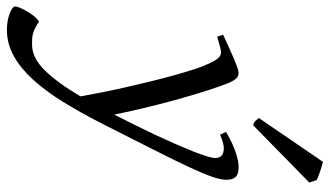

<svg xmlns="http://www.w3.org/2000/svg" viewBox="-316 -524 997 581"><g transform="rotate(90 182.5 -233.5)"><path d="M436 -419.9Q436 -403.3 427 -377.2Q418 -351.1 397.7 -307.4Q377.4 -263.7 344.5 -198.7Q311.5 -133.8 264.2 -40Q231.4 23.9 199 76.2Q166.5 128.4 132.3 165.8Q98.1 203.1 61 223.6Q23.9 244.1 -17.6 244.1Q-32.2 244.1 -45.2 241.7Q-58.1 239.3 -67.6 235.6Q-77.1 231.9 -82.8 227.5Q-88.4 223.1 -88.4 219.2Q-88.4 213.4 -83.7 202.9Q-79.1 192.4 -72.3 180.9Q-65.4 169.4 -57.4 159.9Q-49.3 150.4 -42.5 147Q-30.8 154.8 -21.7 159.2Q-12.7 163.6 -4.9 165.5Q2.9 167.5 10.7 167.7Q18.6 168 27.3 168Q66.9 168 104.7 129.6Q142.6 91.3 183.6 21.5Q178.7 -6.8 171.6 -42.5Q164.6 -78.1 156 -115.7Q147.5 -153.3 138.2 -191.2Q128.9 -229 119.6 -262.2Q110.4 -295.4 101.8 -322Q93.3 -348.6 85.9 -363.8Q74.7 -388.7 66.9 -396.2Q59.1 -403.8 50.8 -403.8Q46.4 -403.8 38.3 -401.9Q30.3 -399.9 22.5 -397.7Q14.6 -395.5 8.8 -393.8Q2.9 -392.1 2.9 -392.1L-2.9 -410.2Q17.6 -419.4 36.1 -428Q54.7 -436.5 69.6 -442.9Q84.5 -449.2 95.7 -453.1Q106.9 -457 112.8 -457Q119.6 -457 124.8 -453.6Q129.9 -450.2 134.8 -442.9Q139.6 -435.5 144.3 -423.6Q148.9 -411.6 154.8 -395Q164.1 -368.7 175 -332.8Q186 -296.9 197.3 -255.4Q208.5 -213.9 219.2 -169.2Q230 -124.5 238.8 -80.6Q254.4 -111.3 270.3 -143.3Q286.1 -175.3 300.8 -206.5Q315.4 -237.8 327.9 -266.4Q340.3 -294.9 349.9 -318.8Q359.4 -342.8 364.7 -360.1Q370.1 -377.4 370.1 -386.2Q370.1 -410.6 344.2 -412.1Q328.6 -413.6 299.8 -400.9L291 -418.9Q326.2 -439.5 352.8 -448.2Q379.4 -457 396 -457Q404.3 -457 411.6 -455.8Q418.9 -454.6 424.3 -450.7Q429.7 -446.8 432.9 -439.5Q436 -432.1 436 -419.9ZM444.3 -670.9 271 -501Q263.2 -502.9 259.5 -506.3Q255.9 -509.8 249 -518.1L381.8 -712.4Q386.7 -710.9 394.3 -708.7Q401.9 -706.5 410.2 -703.9Q418.5 -701.2 425.8 -698.2Q433.1 -695.3 437 -692.9Z"/></g></svg>

Font: Gentium
Style: Italic
Weight: 400
Italic angle: -7°
Designer: J. Victor Gaultney
Version: Version 1.02; 2005; OFL release